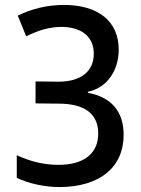

<svg xmlns="http://www.w3.org/2000/svg" viewBox="-20 -747 570 778"><path d="M223 11C383 10 481 -68 481 -201C481 -297 429 -354 336 -371V-375C413 -391 461 -460 461 -546C461 -660 379 -727 239 -727C170 -727 109 -711 52 -684L86 -600C142 -627 183 -638 233 -638C313 -636 360 -597 360 -529C360 -458 308 -416 217 -416L124 -417V-328L218 -327C324 -327 378 -285 378 -206C378 -121 315 -79 217 -79C158 -79 102 -93 48 -118V-26C99 -3 159 11 223 11Z"/></svg>

Font: Noto Sans Mono Condensed Medium
Style: Regular
Weight: 500
Width: 3
Designer: Monotype Design Team
Foundry: Monotype Imaging Inc.
Version: Version 2.014